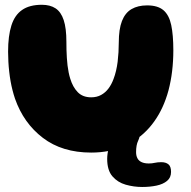

<svg xmlns="http://www.w3.org/2000/svg" viewBox="-20 -606 782 788"><path d="M354.2 20.2Q235.2 20.2 156 -40.2Q76.8 -100.6 41.6 -201Q35.8 -218.2 31.2 -236.4Q26.6 -254.5 23.3 -273.3Q20 -292.1 17.8 -312Q15.5 -331.9 14.4 -352.4Q13.2 -372.9 13.2 -394Q13.2 -458.8 26.8 -501.4Q40.2 -544.1 70.8 -565.2Q101.2 -586.4 151.8 -586.4Q185.9 -586.4 208.1 -571.7Q230.4 -557 241.4 -523.7Q252.5 -490.4 252.5 -433.9Q252.5 -417.2 252.9 -400.6Q253.2 -383.9 254.4 -368.1Q255.5 -352.2 257.2 -337.2Q259 -322.2 261.8 -308.6Q264.5 -294.9 268.4 -282.8Q278.8 -248.5 299.2 -227.6Q319.6 -206.6 354.2 -206.6Q377.2 -206.6 394.8 -216.2Q412.4 -225.8 425.1 -242.6Q437.8 -259.5 446 -281.9Q452 -297.6 456.2 -315.4Q460.4 -333.1 462.8 -352.2Q465.1 -371.4 466.3 -391.4Q467.5 -411.4 467.5 -431Q467.5 -486.4 480.6 -519.9Q493.8 -553.5 519.9 -568.7Q546 -583.9 583.9 -583.9Q627.5 -583.9 650.8 -564.1Q674 -544.2 682.7 -503.4Q691.4 -462.5 691.4 -399.2Q691.4 -377.1 690.1 -355.9Q688.9 -334.6 686.4 -314Q684 -293.4 680.2 -273.8Q676.5 -254.1 671.6 -235.4Q666.6 -216.6 660.1 -198.8Q636.1 -131.6 593.2 -82.5Q550.2 -33.4 490.3 -6.6Q430.4 20.2 354.2 20.2ZM563.5 161.4Q529.1 161.4 496 152Q462.9 142.6 441.4 117.7Q419.9 92.8 419.9 45.8Q419.9 24.6 427.2 -2.8Q434.6 -30.1 449 -54.2Q462.8 -76.2 476.9 -87.2Q491 -98.1 513.2 -98.1Q537.1 -98.1 546.2 -88.1Q555.2 -78.1 555.2 -64.8Q555.2 -45.5 546.9 -28.2Q538.5 -10.9 538.5 18.4Q538.5 32.9 543.9 43.3Q549.2 53.8 560.9 59.3Q572.6 64.9 590.8 64.9Q604 64.9 615.5 62.2Q627 59.6 641.8 59.6Q660.6 59.6 671.3 68.4Q682 77.1 682 99.6Q682 122.8 665.7 136.4Q649.4 150 622.5 155.7Q595.6 161.4 563.5 161.4Z"/></svg>

Font: Gluten Thin
Style: Regular
Weight: 100
Designer: Tyler Finck
Foundry: Etcetera Type Company
Version: Version 1.300